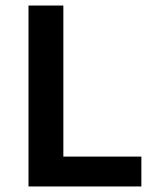

<svg xmlns="http://www.w3.org/2000/svg" viewBox="-20 -674 562 694"><path d="M491 0V-108H209V-654H83V0Z"/></svg>

Font: Falling Sky
Style: Med
Weight: 500
Designer: Paul D. Hunt
Foundry: Adobe Systems Incorporated
Version: Version 1.02